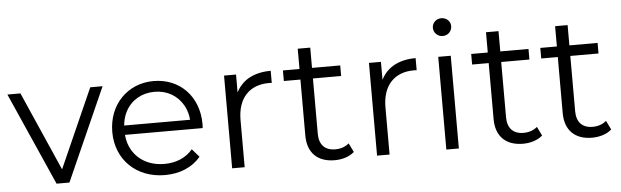

<svg xmlns="http://www.w3.org/2000/svg" viewBox="-48 -911 3508 1085"><g transform="rotate(-5 1706.5 -368.5)"><path d="M307 0 541 -526H471L272 -78L75 -526H1L234 0Z M849 5C933 5 1005 -25 1052 -81L1012 -127C972 -80 916 -58 851 -58C770 -58 704 -94 669 -155C654 -180 646 -209 643 -241H1084C1084 -249 1085 -258 1085 -263C1085 -422 978 -530 830 -530C683 -530 573 -419 573 -263C573 -107 686 5 849 5ZM643 -294C646 -323 653 -350 666 -374C698 -434 758 -469 830 -469C903 -469 961 -434 994 -374C1007 -350 1015 -323 1017 -294Z M1301 0V-268C1301 -392 1369 -462 1478 -462C1483 -462 1488 -462 1495 -461V-530C1443 -530 1400 -519 1365 -498C1336 -480 1313 -455 1298 -424V-526H1230V0Z M1812 5C1853 5 1895 -7 1923 -32L1898 -83C1877 -65 1851 -56 1820 -56C1761 -56 1729 -91 1729 -152V-466H1889V-526H1729V-641H1658V-526H1564V-466H1658V-148C1658 -52 1713 5 1812 5Z M2123 0V-268C2123 -392 2191 -462 2300 -462C2305 -462 2310 -462 2317 -461V-530C2265 -530 2222 -519 2187 -498C2158 -480 2135 -455 2120 -424V-526H2052V0Z M2481 -641C2512 -641 2533 -665 2533 -693C2533 -721 2510 -742 2481 -742C2452 -742 2429 -720 2429 -692C2429 -664 2452 -641 2481 -641ZM2516 0V-526H2445V0Z M2880 5C2921 5 2963 -7 2991 -32L2966 -83C2945 -65 2919 -56 2888 -56C2829 -56 2797 -91 2797 -152V-466H2957V-526H2797V-641H2726V-526H2632V-466H2726V-148C2726 -52 2781 5 2880 5Z M3272 5C3313 5 3355 -7 3383 -32L3358 -83C3337 -65 3311 -56 3280 -56C3221 -56 3189 -91 3189 -152V-466H3349V-526H3189V-641H3118V-526H3024V-466H3118V-148C3118 -52 3173 5 3272 5Z"/></g></svg>

Font: Montserrat Z
Style: Regular
Weight: 400
Designer: Julieta Ulanovsky
Foundry: Julieta Ulanovsky
Version: Version 8.000